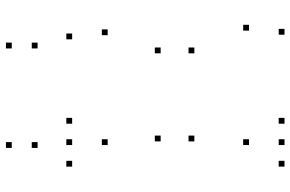

<svg xmlns="http://www.w3.org/2000/svg" viewBox="-189 -799 998 660"><g transform="rotate(-90 310.0 -469.0)"><path d="M234.8 -720V-740H214.8V-720ZM87.2 -720V-740H67.2V-720ZM87.2 10V-10H67.2V10ZM234.8 10V-10H214.8V10ZM161.4 -112.1V-132.1H141.4V-112.1ZM161.4 10V-10H141.4V10ZM540.7 10V-10H520.7V10ZM554.8 -112.1V-132.1H534.8V-112.1ZM173.9 -415.8V-435.8H153.9V-415.8ZM173.9 -299.9V-319.9H153.9V-299.9ZM476.7 -299.9V-319.9H456.7V-299.9ZM476.7 -415.8V-435.8H456.7V-415.8ZM524.8 -720V-740H504.8V-720ZM161.4 -720V-740H141.4V-720ZM161.4 -597.9V-617.9H141.4V-597.9ZM539 -597.9V-617.9H519V-597.9ZM493.5 -838.8V-858.8H473.5V-838.8ZM493.5 -927.6V-947.6H473.5V-927.6ZM151.5 -927.6V-947.6H131.5V-927.6ZM151.5 -838.8V-858.8H131.5V-838.8Z"/></g></svg>

Font: Monaspace Krypton Dots Var
Style: Regular
Weight: 400
Designer: Riley Cran and the Lettermatic Team
Version: Version 1.100 (Monaspace Krypton Dots)